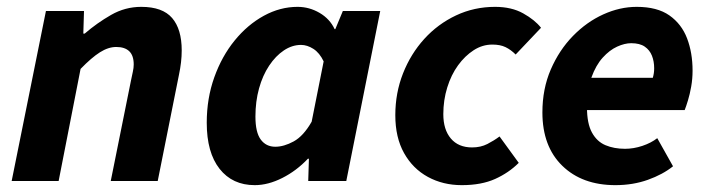

<svg xmlns="http://www.w3.org/2000/svg" viewBox="-20 -528 2069 560"><path d="M14 0 114 -496H225L223 -430H227Q263 -461 304 -484.5Q345 -508 392 -508Q454 -508 482 -475.5Q510 -443 510 -381Q510 -364 508 -346.5Q506 -329 502 -310L440 0H303L362 -293Q365 -308 367.5 -319Q370 -330 370 -340Q370 -366 357 -378.5Q344 -391 319 -391Q296 -391 271.5 -375.5Q247 -360 215 -327L151 0Z M723 12Q658 12 620.5 -35.5Q583 -83 583 -170Q583 -241 605 -302.5Q627 -364 664.5 -410Q702 -456 749.5 -482Q797 -508 848 -508Q882 -508 912 -490.5Q942 -473 956 -443H958L980 -496H1089L990 0H879L881 -65H878Q845 -30 803.5 -9Q762 12 723 12ZM783 -100Q808 -100 836.5 -115.5Q865 -131 889 -173L924 -349Q912 -374 894 -385.5Q876 -397 858 -397Q832 -397 808 -381Q784 -365 765 -336.5Q746 -308 735.5 -270Q725 -232 725 -188Q725 -142 740.5 -121Q756 -100 783 -100Z M1327 12Q1272 12 1228 -12Q1184 -36 1158.5 -81.5Q1133 -127 1133 -192Q1133 -257 1155.5 -314Q1178 -371 1217.5 -414.5Q1257 -458 1310 -483Q1363 -508 1424 -508Q1472 -508 1506 -489Q1540 -470 1558 -447L1484 -369Q1470 -383 1454.5 -390.5Q1439 -398 1416 -398Q1387 -398 1361.5 -381.5Q1336 -365 1316 -337.5Q1296 -310 1284.5 -273Q1273 -236 1273 -195Q1273 -150 1295 -124Q1317 -98 1357 -98Q1382 -98 1401.5 -108Q1421 -118 1437 -130L1493 -53Q1464 -24 1424 -6Q1384 12 1327 12Z M1775 12Q1678 12 1620 -44.5Q1562 -101 1562 -200Q1562 -269 1586.5 -325.5Q1611 -382 1651 -423Q1691 -464 1739.5 -486Q1788 -508 1837 -508Q1897 -508 1932.5 -483Q1968 -458 1984 -416Q2000 -374 2000 -322Q2000 -298 1996 -275.5Q1992 -253 1986.5 -235Q1981 -217 1977 -207H1664L1674 -301H1884Q1886 -308 1887 -314.5Q1888 -321 1888 -329Q1888 -349 1881.5 -365.5Q1875 -382 1860.5 -392Q1846 -402 1821 -402Q1802 -402 1780 -392Q1758 -382 1738 -360Q1718 -338 1705 -302Q1692 -266 1692 -215Q1692 -168 1706.5 -141.5Q1721 -115 1746 -104.5Q1771 -94 1803 -94Q1828 -94 1853.5 -102.5Q1879 -111 1897 -125L1943 -43Q1913 -19 1869.5 -3.5Q1826 12 1775 12Z"/></svg>

Font: Source Sans 3 ExtraLight
Style: Bold Italic
Weight: 700
Italic angle: -11°
Version: Version 3.052;hotconv 1.1.0;makeotfexe 2.6.0